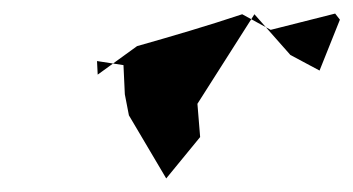

<svg xmlns="http://www.w3.org/2000/svg" viewBox="-20 -803 521 283"><path d="M164 -664 170 -633 225 -540 275 -601 271 -650 355 -782 408 -722 451 -699 481 -774 474 -783 379 -759 337 -782C286 -765 235 -750 182 -735L124 -693L123 -713L162 -707Z"/></svg>

Font: Hussar Lance
Style: ExBdObl
Weight: 700
Foundry: Cannot Into Space Fonts, PlusOne Fonts
Version: Version 2.270